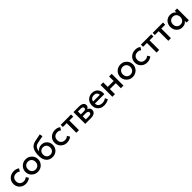

<svg xmlns="http://www.w3.org/2000/svg" viewBox="767 -3212 5705 5705"><g transform="rotate(-45 3619.0 -360.0)"><path d="M303.5 15Q225.5 15 164.5 -19.2Q103.5 -53.5 68.8 -112.8Q34 -172 34 -247.5Q34 -304.5 54.5 -352.2Q75 -400 112.5 -435.5Q150 -471 200.8 -490.5Q251.5 -510 311 -510Q361 -510 403.8 -496.8Q446.5 -483.5 482.5 -456L429.5 -372Q406.5 -392.5 376.8 -402.5Q347 -412.5 313.5 -412.5Q261.5 -412.5 224 -393Q186.5 -373.5 165.8 -336.8Q145 -300 145 -248Q145 -170.5 190.2 -126.5Q235.5 -82.5 313.5 -82.5Q350.5 -82.5 383.5 -96.2Q416.5 -110 438.5 -132.5L491 -49Q451.5 -19 403 -2Q354.5 15 303.5 15Z M807.5 15Q730 15 669.2 -20.8Q608.5 -56.5 574 -116.2Q539.5 -176 539.5 -247.5Q539.5 -300.5 559.2 -347.8Q579 -395 615.2 -431.5Q651.5 -468 700.5 -489Q749.5 -510 808 -510Q885.5 -510 946.2 -474.2Q1007 -438.5 1041.5 -378.8Q1076 -319 1076 -247.5Q1076 -195 1056.2 -147.5Q1036.5 -100 1000.5 -63.5Q964.5 -27 915.5 -6Q866.5 15 807.5 15ZM807.5 -82.5Q853.5 -82.5 889.2 -102.8Q925 -123 945.5 -160Q966 -197 966 -247.5Q966 -298 945.5 -335.2Q925 -372.5 889.2 -392.5Q853.5 -412.5 807.5 -412.5Q761.5 -412.5 725.8 -392.5Q690 -372.5 669.8 -335.2Q649.5 -298 649.5 -247.5Q649.5 -197 670 -160Q690.5 -123 726.2 -102.8Q762 -82.5 807.5 -82.5Z M1428.5 15Q1366 15 1315.5 -6.5Q1265 -28 1229.5 -68.8Q1194 -109.5 1175.2 -168.2Q1156.5 -227 1156.5 -302Q1156.5 -384.5 1169.2 -450Q1182 -515.5 1209.8 -563.5Q1237.5 -611.5 1283.2 -642.5Q1329 -673.5 1394.5 -687L1631.5 -735L1649.5 -639.5L1419 -595Q1361 -583 1328 -556.5Q1295 -530 1279.5 -489Q1264 -448 1259 -392.5Q1290.5 -435 1337.5 -460.5Q1384.5 -486 1447 -486Q1517.5 -486 1571.8 -452.8Q1626 -419.5 1656.5 -364Q1687 -308.5 1687 -241Q1687 -188.5 1668.8 -142Q1650.5 -95.5 1616 -60.2Q1581.5 -25 1534 -5Q1486.5 15 1428.5 15ZM1426 -82.5Q1469.5 -82.5 1503.8 -101.8Q1538 -121 1557.5 -156.2Q1577 -191.5 1577 -240Q1577 -288.5 1557.5 -323.8Q1538 -359 1503.8 -378.2Q1469.5 -397.5 1426 -397.5Q1382.5 -397.5 1348.2 -378.2Q1314 -359 1294.5 -323.8Q1275 -288.5 1275 -240Q1275 -191.5 1294.5 -156.2Q1314 -121 1348.2 -101.8Q1382.5 -82.5 1426 -82.5Z M2034.5 15Q1956.5 15 1895.5 -19.2Q1834.5 -53.5 1799.8 -112.8Q1765 -172 1765 -247.5Q1765 -304.5 1785.5 -352.2Q1806 -400 1843.5 -435.5Q1881 -471 1931.8 -490.5Q1982.5 -510 2042 -510Q2092 -510 2134.8 -496.8Q2177.5 -483.5 2213.5 -456L2160.5 -372Q2137.5 -392.5 2107.8 -402.5Q2078 -412.5 2044.5 -412.5Q1992.5 -412.5 1955 -393Q1917.5 -373.5 1896.8 -336.8Q1876 -300 1876 -248Q1876 -170.5 1921.2 -126.5Q1966.5 -82.5 2044.5 -82.5Q2081.5 -82.5 2114.5 -96.2Q2147.5 -110 2169.5 -132.5L2222 -49Q2182.5 -19 2134 -2Q2085.5 15 2034.5 15Z M2433.5 0V-404H2271V-495H2706.5V-404H2543.5V0Z M2807.5 0V-495H3043.5Q3127.5 -495 3178 -463Q3228.5 -431 3228.5 -367Q3228.5 -337 3214 -313.8Q3199.5 -290.5 3174 -275Q3148.5 -259.5 3114.5 -252.5L3112.5 -277Q3178 -268 3214 -233.5Q3250 -199 3250 -146Q3250 -101 3226.5 -68.2Q3203 -35.5 3159 -17.8Q3115 0 3053.5 0ZM2914 -81.5H3038.5Q3088 -81.5 3114.8 -98Q3141.5 -114.5 3141.5 -147.5Q3141.5 -180 3115 -196.2Q3088.5 -212.5 3038.5 -212.5H2899.5V-291H3027Q3073.5 -291 3099 -305.2Q3124.5 -319.5 3124.5 -352Q3124.5 -384.5 3099 -399.2Q3073.5 -414 3027 -414H2914Z M3600 15Q3520 15 3459.5 -17.8Q3399 -50.5 3365.2 -109.5Q3331.5 -168.5 3331.5 -246.5Q3331.5 -303.5 3351 -351.8Q3370.5 -400 3406 -435.5Q3441.5 -471 3489.2 -490.5Q3537 -510 3593.5 -510Q3655 -510 3703 -488.2Q3751 -466.5 3782.8 -427.5Q3814.5 -388.5 3827.8 -336.2Q3841 -284 3832 -223H3437Q3436 -178.5 3456.5 -145.2Q3477 -112 3515.2 -93.5Q3553.5 -75 3605.5 -75Q3647.5 -75 3686.8 -87.8Q3726 -100.5 3758 -125.5L3800.5 -46.5Q3776.5 -27 3742.5 -13.2Q3708.5 0.5 3671.5 7.8Q3634.5 15 3600 15ZM3443.5 -304H3724Q3722.5 -360 3688.2 -392Q3654 -424 3591 -424Q3530 -424 3489.8 -392Q3449.5 -360 3443.5 -304Z M3946.5 0V-495H4056.5V-304H4304.5V-495H4414.5V0H4304.5V-213H4056.5V0Z M4793.5 15Q4716 15 4655.2 -20.8Q4594.5 -56.5 4560 -116.2Q4525.5 -176 4525.5 -247.5Q4525.5 -300.5 4545.2 -347.8Q4565 -395 4601.2 -431.5Q4637.5 -468 4686.5 -489Q4735.5 -510 4794 -510Q4871.5 -510 4932.2 -474.2Q4993 -438.5 5027.5 -378.8Q5062 -319 5062 -247.5Q5062 -195 5042.2 -147.5Q5022.5 -100 4986.5 -63.5Q4950.5 -27 4901.5 -6Q4852.5 15 4793.5 15ZM4793.5 -82.5Q4839.5 -82.5 4875.2 -102.8Q4911 -123 4931.5 -160Q4952 -197 4952 -247.5Q4952 -298 4931.5 -335.2Q4911 -372.5 4875.2 -392.5Q4839.5 -412.5 4793.5 -412.5Q4747.5 -412.5 4711.8 -392.5Q4676 -372.5 4655.8 -335.2Q4635.5 -298 4635.5 -247.5Q4635.5 -197 4656 -160Q4676.5 -123 4712.2 -102.8Q4748 -82.5 4793.5 -82.5Z M5404.5 15Q5326.5 15 5265.5 -19.2Q5204.5 -53.5 5169.8 -112.8Q5135 -172 5135 -247.5Q5135 -304.5 5155.5 -352.2Q5176 -400 5213.5 -435.5Q5251 -471 5301.8 -490.5Q5352.5 -510 5412 -510Q5462 -510 5504.8 -496.8Q5547.5 -483.5 5583.5 -456L5530.5 -372Q5507.5 -392.5 5477.8 -402.5Q5448 -412.5 5414.5 -412.5Q5362.5 -412.5 5325 -393Q5287.5 -373.5 5266.8 -336.8Q5246 -300 5246 -248Q5246 -170.5 5291.2 -126.5Q5336.5 -82.5 5414.5 -82.5Q5451.5 -82.5 5484.5 -96.2Q5517.5 -110 5539.5 -132.5L5592 -49Q5552.5 -19 5504 -2Q5455.5 15 5404.5 15Z M5803.5 0V-404H5641V-495H6076.5V-404H5913.5V0Z M6298 0V-404H6135.5V-495H6571V-404H6408V0Z M6881.5 15Q6807.5 15 6750.8 -19.2Q6694 -53.5 6661.8 -112.8Q6629.5 -172 6629.5 -247.5Q6629.5 -304 6648 -352Q6666.5 -400 6700 -435.5Q6733.5 -471 6780 -490.5Q6826.5 -510 6881.5 -510Q6954.5 -510 7003.8 -479Q7053 -448 7079 -399L7063.5 -375.5V-495H7161.5V0H7063.5V-119.5L7079 -96Q7053 -47 7003.8 -16Q6954.5 15 6881.5 15ZM6896 -82.5Q6941 -82.5 6976.5 -102.8Q7012 -123 7032.2 -160Q7052.5 -197 7052.5 -247.5Q7052.5 -298 7032.2 -335.2Q7012 -372.5 6976.5 -392.5Q6941 -412.5 6896 -412.5Q6850.5 -412.5 6815.2 -392.5Q6780 -372.5 6759.5 -335.2Q6739 -298 6739 -247.5Q6739 -197 6759.5 -160Q6780 -123 6815.2 -102.8Q6850.5 -82.5 6896 -82.5Z"/></g></svg>

Font: Geologica Cursive
Style: Regular
Weight: 400
Designer: Sindre Bremnes, Frode Helland
Foundry: Monokrom Skriftforlag AS
Version: Version 1.010;gftools[0.9.28]